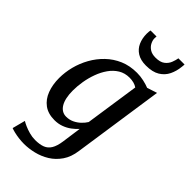

<svg xmlns="http://www.w3.org/2000/svg" viewBox="-322 -882 1202 1202"><g transform="rotate(45 279.0 -281.0)"><path d="M447 37.5Q439 97.5 410.8 138.5Q382.5 179.5 342.8 204Q303 228.5 258.2 239.2Q213.5 250 171.5 250Q148.5 250 125 247Q101.5 244 82 239.2Q62.5 234.5 52 230L74.5 144Q84.5 150.5 105 159.8Q125.5 169 151.5 176.2Q177.5 183.5 204 183.5Q244 183.5 270.5 173.2Q297 163 312.5 137.2Q328 111.5 334.5 66L352.5 -63Q336 -44.5 313.8 -27.8Q291.5 -11 263.2 -0.5Q235 10 202 10Q145 10 108.2 -17.2Q71.5 -44.5 53.8 -91.5Q36 -138.5 36 -197.5Q36 -248 49.2 -300Q62.5 -352 89 -399.5Q115.5 -447 154.5 -484.5Q193.5 -522 244.2 -543.8Q295 -565.5 358 -565.5Q388 -565.5 418.2 -558.8Q448.5 -552 469 -543.5L535.5 -565ZM415 -492.5Q401.5 -502 383.8 -506.5Q366 -511 347 -511Q305.5 -511 273.5 -491.5Q241.5 -472 218.5 -439.2Q195.5 -406.5 180.8 -366.2Q166 -326 159 -283.5Q152 -241 152 -202.5Q152 -168 157.8 -141Q163.5 -114 174.8 -95.2Q186 -76.5 202 -66.8Q218 -57 238 -57Q266 -57 289.8 -68.2Q313.5 -79.5 332 -97Q350.5 -114.5 362 -133.5ZM365 -636.5Q317.5 -636.5 287 -655.8Q256.5 -675 242 -708Q227.5 -741 227.5 -781.5Q227.5 -792.5 228.5 -800.5Q229.5 -808.5 230.5 -812.5H283.5Q283.5 -808.5 283 -804Q282.5 -799.5 282.5 -794.5Q282.5 -778 292 -759Q301.5 -740 321.2 -727Q341 -714 372.5 -714Q413 -714 434.5 -730.5Q456 -747 465 -770.2Q474 -793.5 477 -812.5H531.5Q531.5 -808.5 531 -802.2Q530.5 -796 529.5 -788.5Q525.5 -748.5 508.8 -713.8Q492 -679 457.5 -657.8Q423 -636.5 365 -636.5Z"/></g></svg>

Font: Merriweather 24pt Medium
Style: Italic
Weight: 500
Italic angle: -7.8°
Version: Version 2.101